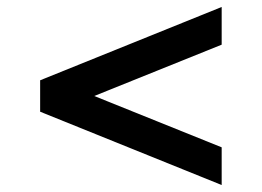

<svg xmlns="http://www.w3.org/2000/svg" viewBox="-20 -560 750 550"><path d="M95 -240V-330L615 -540V-432L250 -285L615 -138V-30Z"/></svg>

Font: Xolonium
Style: Regular
Weight: 400
Designer: Severin Meyer
Version: Version 4.2